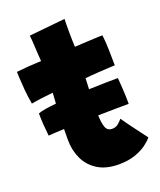

<svg xmlns="http://www.w3.org/2000/svg" viewBox="-148 -804 768 919"><g transform="rotate(-20 236.0 -345.0)"><path d="M474.5 -47Q463.5 -32.5 440.2 -15.2Q417 2 381.5 14.2Q346 26.5 298.5 26.5Q235 26.5 192.8 0.5Q150.5 -25.5 129.5 -69.5Q108.5 -113.5 108.5 -167Q108.5 -193.5 109 -222.5Q86.5 -221.5 66.2 -220.5Q46 -219.5 29 -218Q25.5 -250.5 23.5 -278.2Q21.5 -306 21.5 -333.5Q34.5 -339 58.8 -343Q83 -347 114 -350Q115 -368 116 -381.8Q117 -395.5 117.5 -404.5Q85 -401 52.8 -396.8Q20.5 -392.5 6 -389.5Q-0.5 -425.5 -3.8 -462Q-7 -498.5 -8.2 -524.8Q-9.5 -551 -9.5 -556.5Q20 -560 50.2 -562.2Q80.5 -564.5 117 -566Q116 -573 114.8 -596.2Q113.5 -619.5 112.5 -636.5Q112 -653.5 110.5 -671.2Q109 -689 108 -698.5L291.5 -717Q290.5 -704 290.5 -651Q290.5 -635.5 291 -616Q291.5 -596.5 292.5 -574.5Q310 -575.5 332.2 -576.8Q354.5 -578 367 -578.5Q396.5 -580.5 413 -580.8Q429.5 -581 435 -581Q439 -550.5 440.2 -506Q441.5 -461.5 441.5 -426Q436.5 -426 410 -424.5Q383.5 -423 358.5 -421.5Q341.5 -420.5 320.2 -418.8Q299 -417 289 -416Q287.5 -396.5 286.5 -360.5Q334.5 -362.5 374.2 -363Q414 -363.5 434.5 -363.5Q436 -349 438.5 -309.8Q441 -270.5 441 -230Q420.5 -230 378.5 -229.5Q336.5 -229 285 -228Q286 -188.5 294.2 -166.5Q302.5 -144.5 327 -144.5Q345 -144.5 357.5 -155Q370 -165.5 379 -176.5Q387 -164.5 401 -145.5Q415 -126.5 430.2 -106Q445.5 -85.5 457.8 -69.2Q470 -53 474.5 -47Z"/></g></svg>

Font: Grandstander Black
Style: Regular
Weight: 900
Designer: Tyler Finck
Foundry: Etcetera Type Co
Version: Version 1.200; ttfautohint (v1.8.3)